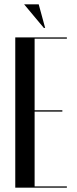

<svg xmlns="http://www.w3.org/2000/svg" viewBox="-20 -873 356 893"><path d="M190 -743 160 -853H92L184 -743ZM51 -699V0H291V-6H141V-354H270V-360H141V-693H291V-699Z"/></svg>

Font: Moniqa SemBd Display
Style: Regular
Weight: 600
Designer: Rajesh Rajput
Foundry: Rajesh Rajput
Version: Version 1.000